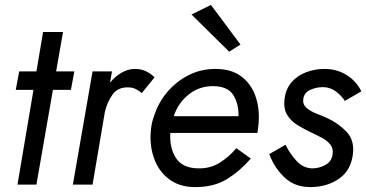

<svg xmlns="http://www.w3.org/2000/svg" viewBox="-20 -750 1488 780"><path d="M155 -620 128 -460H58L44 -385H116L51 0H128L195 -385H268L282 -460H208L236 -620Z M556 -372 608 -436Q590 -453 571 -461.5Q552 -470 528 -470Q500 -470 473.5 -454.5Q447 -439 427 -414L435 -460H356L276 0H356L406 -295Q415 -334 436.5 -365Q458 -396 500 -395Q517 -395 530 -389Q543 -383 556 -372Z M686 -278Q703 -331 746.5 -366Q790 -401 848 -400Q906 -399 928 -363.5Q950 -328 949 -278ZM672 -210H1025Q1027 -216 1027.5 -222Q1028 -228 1029 -234Q1037 -298 1020.5 -351.5Q1004 -405 963 -437.5Q922 -470 855 -470Q796 -470 746 -444.5Q696 -419 659.5 -376Q623 -333 606 -279Q597 -255 594 -230Q586 -168 603.5 -113.5Q621 -59 663 -25Q705 9 769 10Q849 11 903 -23Q957 -57 999 -106L940 -148Q912 -114 873.5 -89.5Q835 -65 785 -66Q721 -67 694.5 -108.5Q668 -150 672 -210ZM758 -691 911 -540 957 -569 837 -730Z M1140 -162 1074 -124Q1094 -69 1135.5 -29.5Q1177 10 1240 10Q1309 10 1358 -24.5Q1407 -59 1414 -127Q1420 -181 1387.5 -215Q1355 -249 1310 -270Q1290 -279 1265.5 -288.5Q1241 -298 1225 -312Q1209 -326 1212 -348Q1216 -374 1240.5 -385Q1265 -396 1292 -396Q1320 -396 1343 -379.5Q1366 -363 1381 -340L1448 -379Q1428 -420 1388.5 -445Q1349 -470 1298 -470Q1259 -470 1223.5 -456.5Q1188 -443 1164.5 -416Q1141 -389 1136 -348Q1131 -309 1146.5 -283.5Q1162 -258 1189 -241.5Q1216 -225 1246 -211Q1268 -201 1289 -189.5Q1310 -178 1322.5 -162Q1335 -146 1331 -122Q1327 -94 1302 -80Q1277 -66 1248 -66Q1212 -67 1185 -96Q1158 -125 1140 -162Z"/></svg>

Font: Jost* 400 Book Italic
Style: Italic
Weight: 400
Italic angle: -10°
Version: Version 3.200; ttfautohint (v0.97) -l 8 -r 50 -G 200 -x 14 -